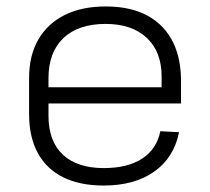

<svg xmlns="http://www.w3.org/2000/svg" viewBox="-20 -567 650 594"><path d="M301 7Q227 7 175.5 -18.5Q124 -44 97 -93.5Q70 -143 70 -214V-326Q70 -395 98.5 -444.5Q127 -494 180 -520.5Q233 -547 307 -547Q419 -547 479.5 -486.5Q540 -426 540 -316V-247H118V-297H491L480 -277V-330Q480 -407 434 -450Q388 -493 307 -493Q222 -493 176 -449Q130 -405 130 -325V-209Q130 -130 174.5 -88.5Q219 -47 301 -47Q375 -47 420 -76.5Q465 -106 476 -161L534 -158Q518 -79 457 -36Q396 7 301 7Z"/></svg>

Font: Pathway Extreme 8pt Thin
Style: Regular
Weight: 100
Designer: Eduardo Rodriguez Tunni
Foundry: Eduardo Rodriguez Tunni
Version: Version 1.000